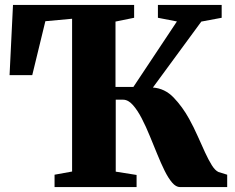

<svg xmlns="http://www.w3.org/2000/svg" viewBox="-20 -763 960 783"><path d="M202.5 0V-50.5L274 -63.5V-686.5L165 -676.5L111.5 -456.5H19L33 -743H527V-690.5L451 -675V-408.5H524L701.5 -675.5L624 -690.5V-743H884V-690.5L801 -675L603.5 -406Q652.5 -402.5 688.5 -364.8Q724.5 -327 751.5 -278Q770.5 -243.5 786.2 -208Q802 -172.5 816.2 -141.5Q830.5 -110.5 843.8 -89.2Q857 -68 871 -61.5L906.5 -50.5V0H714.5Q697.5 0 681.8 -18.5Q666 -37 651 -67.5Q636 -98 621.2 -134.5Q606.5 -171 591.5 -207Q575.5 -246.5 558 -280.2Q540.5 -314 521.5 -335.2Q502.5 -356.5 481.5 -356.5H452V-63L537 -49.5V0Z"/></svg>

Font: Merriweather 60pt Black
Style: Regular
Weight: 900
Version: Version 2.100